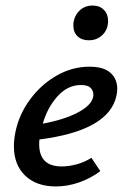

<svg xmlns="http://www.w3.org/2000/svg" viewBox="-20 -665 451 691"><path d="M244 -573Q244 -603 263.5 -624Q283 -645 313 -645Q339 -645 354 -629.5Q369 -614 369 -590Q369 -559 349 -539.5Q329 -520 300 -520Q274 -520 259 -534.5Q244 -549 244 -573ZM402 -345Q402 -334 399 -320Q372 -195 122 -163Q121 -157 121 -146Q121 -66 202 -66Q227 -66 255.5 -73.5Q284 -81 309 -97L341 -49Q306 -23 264.5 -8.5Q223 6 181 6Q111 6 70.5 -33Q30 -72 30 -139Q30 -164 36 -192Q49 -254 88.5 -307.5Q128 -361 184 -393Q240 -425 302 -425Q353 -425 377.5 -403Q402 -381 402 -345ZM316 -324Q316 -339 306 -349Q296 -359 271 -359Q224 -359 187.5 -319Q151 -279 134 -220Q210 -234 259 -259.5Q308 -285 315 -315Q316 -318 316 -324Z"/></svg>

Font: Ysabeau Infant Semibold
Style: Italic
Weight: 600
Italic angle: -12°
Designer: Christian Thalmann (Catharsis Fonts)
Version: Version 0.003